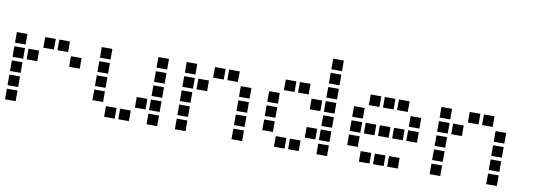

<svg xmlns="http://www.w3.org/2000/svg" viewBox="-54 -1019 3709 1336"><g transform="rotate(10 1800.0 -350.5)"><path d="M13.5 -487.5Q12.5 -487.5 12.5 -487.5Q12.5 -487.5 12.5 -486.5V-413.5Q12.5 -412.5 12.5 -412.5Q12.5 -412.5 13.5 -412.5H86.5Q87.5 -412.5 87.5 -412.5Q87.5 -412.5 87.5 -413.5V-486.5Q87.5 -487.5 87.5 -487.5Q87.5 -487.5 86.5 -487.5ZM213.5 -487.5Q212.5 -487.5 212.5 -487.5Q212.5 -487.5 212.5 -486.5V-413.5Q212.5 -412.5 212.5 -412.5Q212.5 -412.5 213.5 -412.5H286.5Q287.5 -412.5 287.5 -412.5Q287.5 -412.5 287.5 -413.5V-486.5Q287.5 -487.5 287.5 -487.5Q287.5 -487.5 286.5 -487.5ZM313.5 -487.5Q312.5 -487.5 312.5 -487.5Q312.5 -487.5 312.5 -486.5V-413.5Q312.5 -412.5 312.5 -412.5Q312.5 -412.5 313.5 -412.5H386.5Q387.5 -412.5 387.5 -412.5Q387.5 -412.5 387.5 -413.5V-486.5Q387.5 -487.5 387.5 -487.5Q387.5 -487.5 386.5 -487.5ZM13.5 -387.5Q12.5 -387.5 12.5 -387.5Q12.5 -387.5 12.5 -386.5V-313.5Q12.5 -312.5 12.5 -312.5Q12.5 -312.5 13.5 -312.5H86.5Q87.5 -312.5 87.5 -312.5Q87.5 -312.5 87.5 -313.5V-386.5Q87.5 -387.5 87.5 -387.5Q87.5 -387.5 86.5 -387.5ZM113.5 -387.5Q112.5 -387.5 112.5 -387.5Q112.5 -387.5 112.5 -386.5V-313.5Q112.5 -312.5 112.5 -312.5Q112.5 -312.5 113.5 -312.5H186.5Q187.5 -312.5 187.5 -312.5Q187.5 -312.5 187.5 -313.5V-386.5Q187.5 -387.5 187.5 -387.5Q187.5 -387.5 186.5 -387.5ZM413.5 -387.5Q412.5 -387.5 412.5 -387.5Q412.5 -387.5 412.5 -386.5V-313.5Q412.5 -312.5 412.5 -312.5Q412.5 -312.5 413.5 -312.5H486.5Q487.5 -312.5 487.5 -312.5Q487.5 -312.5 487.5 -313.5V-386.5Q487.5 -387.5 487.5 -387.5Q487.5 -387.5 486.5 -387.5ZM13.5 -287.5Q12.5 -287.5 12.5 -287.5Q12.5 -287.5 12.5 -286.5V-213.5Q12.5 -212.5 12.5 -212.5Q12.5 -212.5 13.5 -212.5H86.5Q87.5 -212.5 87.5 -212.5Q87.5 -212.5 87.5 -213.5V-286.5Q87.5 -287.5 87.5 -287.5Q87.5 -287.5 86.5 -287.5ZM13.5 -187.5Q12.5 -187.5 12.5 -187.5Q12.5 -187.5 12.5 -186.5V-113.5Q12.5 -112.5 12.5 -112.5Q12.5 -112.5 13.5 -112.5H86.5Q87.5 -112.5 87.5 -112.5Q87.5 -112.5 87.5 -113.5V-186.5Q87.5 -187.5 87.5 -187.5Q87.5 -187.5 86.5 -187.5ZM13.5 -87.5Q12.5 -87.5 12.5 -87.5Q12.5 -87.5 12.5 -86.5V-13.5Q12.5 -12.5 12.5 -12.5Q12.5 -12.5 13.5 -12.5H86.5Q87.5 -12.5 87.5 -12.5Q87.5 -12.5 87.5 -13.5V-86.5Q87.5 -87.5 87.5 -87.5Q87.5 -87.5 86.5 -87.5Z M613.5 -487.5Q612.5 -487.5 612.5 -487.5Q612.5 -487.5 612.5 -486.5V-413.5Q612.5 -412.5 612.5 -412.5Q612.5 -412.5 613.5 -412.5H686.5Q687.5 -412.5 687.5 -412.5Q687.5 -412.5 687.5 -413.5V-486.5Q687.5 -487.5 687.5 -487.5Q687.5 -487.5 686.5 -487.5ZM1013.5 -487.5Q1012.5 -487.5 1012.5 -487.5Q1012.5 -487.5 1012.5 -486.5V-413.5Q1012.5 -412.5 1012.5 -412.5Q1012.5 -412.5 1013.5 -412.5H1086.5Q1087.5 -412.5 1087.5 -412.5Q1087.5 -412.5 1087.5 -413.5V-486.5Q1087.5 -487.5 1087.5 -487.5Q1087.5 -487.5 1086.5 -487.5ZM613.5 -387.5Q612.5 -387.5 612.5 -387.5Q612.5 -387.5 612.5 -386.5V-313.5Q612.5 -312.5 612.5 -312.5Q612.5 -312.5 613.5 -312.5H686.5Q687.5 -312.5 687.5 -312.5Q687.5 -312.5 687.5 -313.5V-386.5Q687.5 -387.5 687.5 -387.5Q687.5 -387.5 686.5 -387.5ZM1013.5 -387.5Q1012.5 -387.5 1012.5 -387.5Q1012.5 -387.5 1012.5 -386.5V-313.5Q1012.5 -312.5 1012.5 -312.5Q1012.5 -312.5 1013.5 -312.5H1086.5Q1087.5 -312.5 1087.5 -312.5Q1087.5 -312.5 1087.5 -313.5V-386.5Q1087.5 -387.5 1087.5 -387.5Q1087.5 -387.5 1086.5 -387.5ZM613.5 -287.5Q612.5 -287.5 612.5 -287.5Q612.5 -287.5 612.5 -286.5V-213.5Q612.5 -212.5 612.5 -212.5Q612.5 -212.5 613.5 -212.5H686.5Q687.5 -212.5 687.5 -212.5Q687.5 -212.5 687.5 -213.5V-286.5Q687.5 -287.5 687.5 -287.5Q687.5 -287.5 686.5 -287.5ZM1013.5 -287.5Q1012.5 -287.5 1012.5 -287.5Q1012.5 -287.5 1012.5 -286.5V-213.5Q1012.5 -212.5 1012.5 -212.5Q1012.5 -212.5 1013.5 -212.5H1086.5Q1087.5 -212.5 1087.5 -212.5Q1087.5 -212.5 1087.5 -213.5V-286.5Q1087.5 -287.5 1087.5 -287.5Q1087.5 -287.5 1086.5 -287.5ZM613.5 -187.5Q612.5 -187.5 612.5 -187.5Q612.5 -187.5 612.5 -186.5V-113.5Q612.5 -112.5 612.5 -112.5Q612.5 -112.5 613.5 -112.5H686.5Q687.5 -112.5 687.5 -112.5Q687.5 -112.5 687.5 -113.5V-186.5Q687.5 -187.5 687.5 -187.5Q687.5 -187.5 686.5 -187.5ZM913.5 -187.5Q912.5 -187.5 912.5 -187.5Q912.5 -187.5 912.5 -186.5V-113.5Q912.5 -112.5 912.5 -112.5Q912.5 -112.5 913.5 -112.5H986.5Q987.5 -112.5 987.5 -112.5Q987.5 -112.5 987.5 -113.5V-186.5Q987.5 -187.5 987.5 -187.5Q987.5 -187.5 986.5 -187.5ZM1013.5 -187.5Q1012.5 -187.5 1012.5 -187.5Q1012.5 -187.5 1012.5 -186.5V-113.5Q1012.5 -112.5 1012.5 -112.5Q1012.5 -112.5 1013.5 -112.5H1086.5Q1087.5 -112.5 1087.5 -112.5Q1087.5 -112.5 1087.5 -113.5V-186.5Q1087.5 -187.5 1087.5 -187.5Q1087.5 -187.5 1086.5 -187.5ZM713.5 -87.5Q712.5 -87.5 712.5 -87.5Q712.5 -87.5 712.5 -86.5V-13.5Q712.5 -12.5 712.5 -12.5Q712.5 -12.5 713.5 -12.5H786.5Q787.5 -12.5 787.5 -12.5Q787.5 -12.5 787.5 -13.5V-86.5Q787.5 -87.5 787.5 -87.5Q787.5 -87.5 786.5 -87.5ZM813.5 -87.5Q812.5 -87.5 812.5 -87.5Q812.5 -87.5 812.5 -86.5V-13.5Q812.5 -12.5 812.5 -12.5Q812.5 -12.5 813.5 -12.5H886.5Q887.5 -12.5 887.5 -12.5Q887.5 -12.5 887.5 -13.5V-86.5Q887.5 -87.5 887.5 -87.5Q887.5 -87.5 886.5 -87.5ZM1013.5 -87.5Q1012.5 -87.5 1012.5 -87.5Q1012.5 -87.5 1012.5 -86.5V-13.5Q1012.5 -12.5 1012.5 -12.5Q1012.5 -12.5 1013.5 -12.5H1086.5Q1087.5 -12.5 1087.5 -12.5Q1087.5 -12.5 1087.5 -13.5V-86.5Q1087.5 -87.5 1087.5 -87.5Q1087.5 -87.5 1086.5 -87.5Z M1213.5 -487.5Q1212.5 -487.5 1212.5 -487.5Q1212.5 -487.5 1212.5 -486.5V-413.5Q1212.5 -412.5 1212.5 -412.5Q1212.5 -412.5 1213.5 -412.5H1286.5Q1287.5 -412.5 1287.5 -412.5Q1287.5 -412.5 1287.5 -413.5V-486.5Q1287.5 -487.5 1287.5 -487.5Q1287.5 -487.5 1286.5 -487.5ZM1413.5 -487.5Q1412.5 -487.5 1412.5 -487.5Q1412.5 -487.5 1412.5 -486.5V-413.5Q1412.5 -412.5 1412.5 -412.5Q1412.5 -412.5 1413.5 -412.5H1486.5Q1487.5 -412.5 1487.5 -412.5Q1487.5 -412.5 1487.5 -413.5V-486.5Q1487.5 -487.5 1487.5 -487.5Q1487.5 -487.5 1486.5 -487.5ZM1513.5 -487.5Q1512.5 -487.5 1512.5 -487.5Q1512.5 -487.5 1512.5 -486.5V-413.5Q1512.5 -412.5 1512.5 -412.5Q1512.5 -412.5 1513.5 -412.5H1586.5Q1587.5 -412.5 1587.5 -412.5Q1587.5 -412.5 1587.5 -413.5V-486.5Q1587.5 -487.5 1587.5 -487.5Q1587.5 -487.5 1586.5 -487.5ZM1213.5 -387.5Q1212.5 -387.5 1212.5 -387.5Q1212.5 -387.5 1212.5 -386.5V-313.5Q1212.5 -312.5 1212.5 -312.5Q1212.5 -312.5 1213.5 -312.5H1286.5Q1287.5 -312.5 1287.5 -312.5Q1287.5 -312.5 1287.5 -313.5V-386.5Q1287.5 -387.5 1287.5 -387.5Q1287.5 -387.5 1286.5 -387.5ZM1313.5 -387.5Q1312.5 -387.5 1312.5 -387.5Q1312.5 -387.5 1312.5 -386.5V-313.5Q1312.5 -312.5 1312.5 -312.5Q1312.5 -312.5 1313.5 -312.5H1386.5Q1387.5 -312.5 1387.5 -312.5Q1387.5 -312.5 1387.5 -313.5V-386.5Q1387.5 -387.5 1387.5 -387.5Q1387.5 -387.5 1386.5 -387.5ZM1613.5 -387.5Q1612.5 -387.5 1612.5 -387.5Q1612.5 -387.5 1612.5 -386.5V-313.5Q1612.5 -312.5 1612.5 -312.5Q1612.5 -312.5 1613.5 -312.5H1686.5Q1687.5 -312.5 1687.5 -312.5Q1687.5 -312.5 1687.5 -313.5V-386.5Q1687.5 -387.5 1687.5 -387.5Q1687.5 -387.5 1686.5 -387.5ZM1213.5 -287.5Q1212.5 -287.5 1212.5 -287.5Q1212.5 -287.5 1212.5 -286.5V-213.5Q1212.5 -212.5 1212.5 -212.5Q1212.5 -212.5 1213.5 -212.5H1286.5Q1287.5 -212.5 1287.5 -212.5Q1287.5 -212.5 1287.5 -213.5V-286.5Q1287.5 -287.5 1287.5 -287.5Q1287.5 -287.5 1286.5 -287.5ZM1613.5 -287.5Q1612.5 -287.5 1612.5 -287.5Q1612.5 -287.5 1612.5 -286.5V-213.5Q1612.5 -212.5 1612.5 -212.5Q1612.5 -212.5 1613.5 -212.5H1686.5Q1687.5 -212.5 1687.5 -212.5Q1687.5 -212.5 1687.5 -213.5V-286.5Q1687.5 -287.5 1687.5 -287.5Q1687.5 -287.5 1686.5 -287.5ZM1213.5 -187.5Q1212.5 -187.5 1212.5 -187.5Q1212.5 -187.5 1212.5 -186.5V-113.5Q1212.5 -112.5 1212.5 -112.5Q1212.5 -112.5 1213.5 -112.5H1286.5Q1287.5 -112.5 1287.5 -112.5Q1287.5 -112.5 1287.5 -113.5V-186.5Q1287.5 -187.5 1287.5 -187.5Q1287.5 -187.5 1286.5 -187.5ZM1613.5 -187.5Q1612.5 -187.5 1612.5 -187.5Q1612.5 -187.5 1612.5 -186.5V-113.5Q1612.5 -112.5 1612.5 -112.5Q1612.5 -112.5 1613.5 -112.5H1686.5Q1687.5 -112.5 1687.5 -112.5Q1687.5 -112.5 1687.5 -113.5V-186.5Q1687.5 -187.5 1687.5 -187.5Q1687.5 -187.5 1686.5 -187.5ZM1213.5 -87.5Q1212.5 -87.5 1212.5 -87.5Q1212.5 -87.5 1212.5 -86.5V-13.5Q1212.5 -12.5 1212.5 -12.5Q1212.5 -12.5 1213.5 -12.5H1286.5Q1287.5 -12.5 1287.5 -12.5Q1287.5 -12.5 1287.5 -13.5V-86.5Q1287.5 -87.5 1287.5 -87.5Q1287.5 -87.5 1286.5 -87.5ZM1613.5 -87.5Q1612.5 -87.5 1612.5 -87.5Q1612.5 -87.5 1612.5 -86.5V-13.5Q1612.5 -12.5 1612.5 -12.5Q1612.5 -12.5 1613.5 -12.5H1686.5Q1687.5 -12.5 1687.5 -12.5Q1687.5 -12.5 1687.5 -13.5V-86.5Q1687.5 -87.5 1687.5 -87.5Q1687.5 -87.5 1686.5 -87.5Z M2213.5 -687.5Q2212.5 -687.5 2212.5 -687.5Q2212.5 -687.5 2212.5 -686.5V-613.5Q2212.5 -612.5 2212.5 -612.5Q2212.5 -612.5 2213.5 -612.5H2286.5Q2287.5 -612.5 2287.5 -612.5Q2287.5 -612.5 2287.5 -613.5V-686.5Q2287.5 -687.5 2287.5 -687.5Q2287.5 -687.5 2286.5 -687.5ZM2213.5 -587.5Q2212.5 -587.5 2212.5 -587.5Q2212.5 -587.5 2212.5 -586.5V-513.5Q2212.5 -512.5 2212.5 -512.5Q2212.5 -512.5 2213.5 -512.5H2286.5Q2287.5 -512.5 2287.5 -512.5Q2287.5 -512.5 2287.5 -513.5V-586.5Q2287.5 -587.5 2287.5 -587.5Q2287.5 -587.5 2286.5 -587.5ZM1913.5 -487.5Q1912.5 -487.5 1912.5 -487.5Q1912.5 -487.5 1912.5 -486.5V-413.5Q1912.5 -412.5 1912.5 -412.5Q1912.5 -412.5 1913.5 -412.5H1986.5Q1987.5 -412.5 1987.5 -412.5Q1987.5 -412.5 1987.5 -413.5V-486.5Q1987.5 -487.5 1987.5 -487.5Q1987.5 -487.5 1986.5 -487.5ZM2013.5 -487.5Q2012.5 -487.5 2012.5 -487.5Q2012.5 -487.5 2012.5 -486.5V-413.5Q2012.5 -412.5 2012.5 -412.5Q2012.5 -412.5 2013.5 -412.5H2086.5Q2087.5 -412.5 2087.5 -412.5Q2087.5 -412.5 2087.5 -413.5V-486.5Q2087.5 -487.5 2087.5 -487.5Q2087.5 -487.5 2086.5 -487.5ZM2213.5 -487.5Q2212.5 -487.5 2212.5 -487.5Q2212.5 -487.5 2212.5 -486.5V-413.5Q2212.5 -412.5 2212.5 -412.5Q2212.5 -412.5 2213.5 -412.5H2286.5Q2287.5 -412.5 2287.5 -412.5Q2287.5 -412.5 2287.5 -413.5V-486.5Q2287.5 -487.5 2287.5 -487.5Q2287.5 -487.5 2286.5 -487.5ZM1813.5 -387.5Q1812.5 -387.5 1812.5 -387.5Q1812.5 -387.5 1812.5 -386.5V-313.5Q1812.5 -312.5 1812.5 -312.5Q1812.5 -312.5 1813.5 -312.5H1886.5Q1887.5 -312.5 1887.5 -312.5Q1887.5 -312.5 1887.5 -313.5V-386.5Q1887.5 -387.5 1887.5 -387.5Q1887.5 -387.5 1886.5 -387.5ZM2113.5 -387.5Q2112.5 -387.5 2112.5 -387.5Q2112.5 -387.5 2112.5 -386.5V-313.5Q2112.5 -312.5 2112.5 -312.5Q2112.5 -312.5 2113.5 -312.5H2186.5Q2187.5 -312.5 2187.5 -312.5Q2187.5 -312.5 2187.5 -313.5V-386.5Q2187.5 -387.5 2187.5 -387.5Q2187.5 -387.5 2186.5 -387.5ZM2213.5 -387.5Q2212.5 -387.5 2212.5 -387.5Q2212.5 -387.5 2212.5 -386.5V-313.5Q2212.5 -312.5 2212.5 -312.5Q2212.5 -312.5 2213.5 -312.5H2286.5Q2287.5 -312.5 2287.5 -312.5Q2287.5 -312.5 2287.5 -313.5V-386.5Q2287.5 -387.5 2287.5 -387.5Q2287.5 -387.5 2286.5 -387.5ZM1813.5 -287.5Q1812.5 -287.5 1812.5 -287.5Q1812.5 -287.5 1812.5 -286.5V-213.5Q1812.5 -212.5 1812.5 -212.5Q1812.5 -212.5 1813.5 -212.5H1886.5Q1887.5 -212.5 1887.5 -212.5Q1887.5 -212.5 1887.5 -213.5V-286.5Q1887.5 -287.5 1887.5 -287.5Q1887.5 -287.5 1886.5 -287.5ZM2213.5 -287.5Q2212.5 -287.5 2212.5 -287.5Q2212.5 -287.5 2212.5 -286.5V-213.5Q2212.5 -212.5 2212.5 -212.5Q2212.5 -212.5 2213.5 -212.5H2286.5Q2287.5 -212.5 2287.5 -212.5Q2287.5 -212.5 2287.5 -213.5V-286.5Q2287.5 -287.5 2287.5 -287.5Q2287.5 -287.5 2286.5 -287.5ZM1813.5 -187.5Q1812.5 -187.5 1812.5 -187.5Q1812.5 -187.5 1812.5 -186.5V-113.5Q1812.5 -112.5 1812.5 -112.5Q1812.5 -112.5 1813.5 -112.5H1886.5Q1887.5 -112.5 1887.5 -112.5Q1887.5 -112.5 1887.5 -113.5V-186.5Q1887.5 -187.5 1887.5 -187.5Q1887.5 -187.5 1886.5 -187.5ZM2113.5 -187.5Q2112.5 -187.5 2112.5 -187.5Q2112.5 -187.5 2112.5 -186.5V-113.5Q2112.5 -112.5 2112.5 -112.5Q2112.5 -112.5 2113.5 -112.5H2186.5Q2187.5 -112.5 2187.5 -112.5Q2187.5 -112.5 2187.5 -113.5V-186.5Q2187.5 -187.5 2187.5 -187.5Q2187.5 -187.5 2186.5 -187.5ZM2213.5 -187.5Q2212.5 -187.5 2212.5 -187.5Q2212.5 -187.5 2212.5 -186.5V-113.5Q2212.5 -112.5 2212.5 -112.5Q2212.5 -112.5 2213.5 -112.5H2286.5Q2287.5 -112.5 2287.5 -112.5Q2287.5 -112.5 2287.5 -113.5V-186.5Q2287.5 -187.5 2287.5 -187.5Q2287.5 -187.5 2286.5 -187.5ZM1913.5 -87.5Q1912.5 -87.5 1912.5 -87.5Q1912.5 -87.5 1912.5 -86.5V-13.5Q1912.5 -12.5 1912.5 -12.5Q1912.5 -12.5 1913.5 -12.5H1986.5Q1987.5 -12.5 1987.5 -12.5Q1987.5 -12.5 1987.5 -13.5V-86.5Q1987.5 -87.5 1987.5 -87.5Q1987.5 -87.5 1986.5 -87.5ZM2013.5 -87.5Q2012.5 -87.5 2012.5 -87.5Q2012.5 -87.5 2012.5 -86.5V-13.5Q2012.5 -12.5 2012.5 -12.5Q2012.5 -12.5 2013.5 -12.5H2086.5Q2087.5 -12.5 2087.5 -12.5Q2087.5 -12.5 2087.5 -13.5V-86.5Q2087.5 -87.5 2087.5 -87.5Q2087.5 -87.5 2086.5 -87.5ZM2213.5 -87.5Q2212.5 -87.5 2212.5 -87.5Q2212.5 -87.5 2212.5 -86.5V-13.5Q2212.5 -12.5 2212.5 -12.5Q2212.5 -12.5 2213.5 -12.5H2286.5Q2287.5 -12.5 2287.5 -12.5Q2287.5 -12.5 2287.5 -13.5V-86.5Q2287.5 -87.5 2287.5 -87.5Q2287.5 -87.5 2286.5 -87.5Z M2513.5 -487.5Q2512.5 -487.5 2512.5 -487.5Q2512.5 -487.5 2512.5 -486.5V-413.5Q2512.5 -412.5 2512.5 -412.5Q2512.5 -412.5 2513.5 -412.5H2586.5Q2587.5 -412.5 2587.5 -412.5Q2587.5 -412.5 2587.5 -413.5V-486.5Q2587.5 -487.5 2587.5 -487.5Q2587.5 -487.5 2586.5 -487.5ZM2613.5 -487.5Q2612.5 -487.5 2612.5 -487.5Q2612.5 -487.5 2612.5 -486.5V-413.5Q2612.5 -412.5 2612.5 -412.5Q2612.5 -412.5 2613.5 -412.5H2686.5Q2687.5 -412.5 2687.5 -412.5Q2687.5 -412.5 2687.5 -413.5V-486.5Q2687.5 -487.5 2687.5 -487.5Q2687.5 -487.5 2686.5 -487.5ZM2713.5 -487.5Q2712.5 -487.5 2712.5 -487.5Q2712.5 -487.5 2712.5 -486.5V-413.5Q2712.5 -412.5 2712.5 -412.5Q2712.5 -412.5 2713.5 -412.5H2786.5Q2787.5 -412.5 2787.5 -412.5Q2787.5 -412.5 2787.5 -413.5V-486.5Q2787.5 -487.5 2787.5 -487.5Q2787.5 -487.5 2786.5 -487.5ZM2413.5 -387.5Q2412.5 -387.5 2412.5 -387.5Q2412.5 -387.5 2412.5 -386.5V-313.5Q2412.5 -312.5 2412.5 -312.5Q2412.5 -312.5 2413.5 -312.5H2486.5Q2487.5 -312.5 2487.5 -312.5Q2487.5 -312.5 2487.5 -313.5V-386.5Q2487.5 -387.5 2487.5 -387.5Q2487.5 -387.5 2486.5 -387.5ZM2813.5 -387.5Q2812.5 -387.5 2812.5 -387.5Q2812.5 -387.5 2812.5 -386.5V-313.5Q2812.5 -312.5 2812.5 -312.5Q2812.5 -312.5 2813.5 -312.5H2886.5Q2887.5 -312.5 2887.5 -312.5Q2887.5 -312.5 2887.5 -313.5V-386.5Q2887.5 -387.5 2887.5 -387.5Q2887.5 -387.5 2886.5 -387.5ZM2413.5 -287.5Q2412.5 -287.5 2412.5 -287.5Q2412.5 -287.5 2412.5 -286.5V-213.5Q2412.5 -212.5 2412.5 -212.5Q2412.5 -212.5 2413.5 -212.5H2486.5Q2487.5 -212.5 2487.5 -212.5Q2487.5 -212.5 2487.5 -213.5V-286.5Q2487.5 -287.5 2487.5 -287.5Q2487.5 -287.5 2486.5 -287.5ZM2513.5 -287.5Q2512.5 -287.5 2512.5 -287.5Q2512.5 -287.5 2512.5 -286.5V-213.5Q2512.5 -212.5 2512.5 -212.5Q2512.5 -212.5 2513.5 -212.5H2586.5Q2587.5 -212.5 2587.5 -212.5Q2587.5 -212.5 2587.5 -213.5V-286.5Q2587.5 -287.5 2587.5 -287.5Q2587.5 -287.5 2586.5 -287.5ZM2613.5 -287.5Q2612.5 -287.5 2612.5 -287.5Q2612.5 -287.5 2612.5 -286.5V-213.5Q2612.5 -212.5 2612.5 -212.5Q2612.5 -212.5 2613.5 -212.5H2686.5Q2687.5 -212.5 2687.5 -212.5Q2687.5 -212.5 2687.5 -213.5V-286.5Q2687.5 -287.5 2687.5 -287.5Q2687.5 -287.5 2686.5 -287.5ZM2713.5 -287.5Q2712.5 -287.5 2712.5 -287.5Q2712.5 -287.5 2712.5 -286.5V-213.5Q2712.5 -212.5 2712.5 -212.5Q2712.5 -212.5 2713.5 -212.5H2786.5Q2787.5 -212.5 2787.5 -212.5Q2787.5 -212.5 2787.5 -213.5V-286.5Q2787.5 -287.5 2787.5 -287.5Q2787.5 -287.5 2786.5 -287.5ZM2813.5 -287.5Q2812.5 -287.5 2812.5 -287.5Q2812.5 -287.5 2812.5 -286.5V-213.5Q2812.5 -212.5 2812.5 -212.5Q2812.5 -212.5 2813.5 -212.5H2886.5Q2887.5 -212.5 2887.5 -212.5Q2887.5 -212.5 2887.5 -213.5V-286.5Q2887.5 -287.5 2887.5 -287.5Q2887.5 -287.5 2886.5 -287.5ZM2413.5 -187.5Q2412.5 -187.5 2412.5 -187.5Q2412.5 -187.5 2412.5 -186.5V-113.5Q2412.5 -112.5 2412.5 -112.5Q2412.5 -112.5 2413.5 -112.5H2486.5Q2487.5 -112.5 2487.5 -112.5Q2487.5 -112.5 2487.5 -113.5V-186.5Q2487.5 -187.5 2487.5 -187.5Q2487.5 -187.5 2486.5 -187.5ZM2513.5 -87.5Q2512.5 -87.5 2512.5 -87.5Q2512.5 -87.5 2512.5 -86.5V-13.5Q2512.5 -12.5 2512.5 -12.5Q2512.5 -12.5 2513.5 -12.5H2586.5Q2587.5 -12.5 2587.5 -12.5Q2587.5 -12.5 2587.5 -13.5V-86.5Q2587.5 -87.5 2587.5 -87.5Q2587.5 -87.5 2586.5 -87.5ZM2613.5 -87.5Q2612.5 -87.5 2612.5 -87.5Q2612.5 -87.5 2612.5 -86.5V-13.5Q2612.5 -12.5 2612.5 -12.5Q2612.5 -12.5 2613.5 -12.5H2686.5Q2687.5 -12.5 2687.5 -12.5Q2687.5 -12.5 2687.5 -13.5V-86.5Q2687.5 -87.5 2687.5 -87.5Q2687.5 -87.5 2686.5 -87.5ZM2713.5 -87.5Q2712.5 -87.5 2712.5 -87.5Q2712.5 -87.5 2712.5 -86.5V-13.5Q2712.5 -12.5 2712.5 -12.5Q2712.5 -12.5 2713.5 -12.5H2786.5Q2787.5 -12.5 2787.5 -12.5Q2787.5 -12.5 2787.5 -13.5V-86.5Q2787.5 -87.5 2787.5 -87.5Q2787.5 -87.5 2786.5 -87.5Z M3013.5 -487.5Q3012.5 -487.5 3012.5 -487.5Q3012.5 -487.5 3012.5 -486.5V-413.5Q3012.5 -412.5 3012.5 -412.5Q3012.5 -412.5 3013.5 -412.5H3086.5Q3087.5 -412.5 3087.5 -412.5Q3087.5 -412.5 3087.5 -413.5V-486.5Q3087.5 -487.5 3087.5 -487.5Q3087.5 -487.5 3086.5 -487.5ZM3213.5 -487.5Q3212.5 -487.5 3212.5 -487.5Q3212.5 -487.5 3212.5 -486.5V-413.5Q3212.5 -412.5 3212.5 -412.5Q3212.5 -412.5 3213.5 -412.5H3286.5Q3287.5 -412.5 3287.5 -412.5Q3287.5 -412.5 3287.5 -413.5V-486.5Q3287.5 -487.5 3287.5 -487.5Q3287.5 -487.5 3286.5 -487.5ZM3313.5 -487.5Q3312.5 -487.5 3312.5 -487.5Q3312.5 -487.5 3312.5 -486.5V-413.5Q3312.5 -412.5 3312.5 -412.5Q3312.5 -412.5 3313.5 -412.5H3386.5Q3387.5 -412.5 3387.5 -412.5Q3387.5 -412.5 3387.5 -413.5V-486.5Q3387.5 -487.5 3387.5 -487.5Q3387.5 -487.5 3386.5 -487.5ZM3013.5 -387.5Q3012.5 -387.5 3012.5 -387.5Q3012.5 -387.5 3012.5 -386.5V-313.5Q3012.5 -312.5 3012.5 -312.5Q3012.5 -312.5 3013.5 -312.5H3086.5Q3087.5 -312.5 3087.5 -312.5Q3087.5 -312.5 3087.5 -313.5V-386.5Q3087.5 -387.5 3087.5 -387.5Q3087.5 -387.5 3086.5 -387.5ZM3113.5 -387.5Q3112.5 -387.5 3112.5 -387.5Q3112.5 -387.5 3112.5 -386.5V-313.5Q3112.5 -312.5 3112.5 -312.5Q3112.5 -312.5 3113.5 -312.5H3186.5Q3187.5 -312.5 3187.5 -312.5Q3187.5 -312.5 3187.5 -313.5V-386.5Q3187.5 -387.5 3187.5 -387.5Q3187.5 -387.5 3186.5 -387.5ZM3413.5 -387.5Q3412.5 -387.5 3412.5 -387.5Q3412.5 -387.5 3412.5 -386.5V-313.5Q3412.5 -312.5 3412.5 -312.5Q3412.5 -312.5 3413.5 -312.5H3486.5Q3487.5 -312.5 3487.5 -312.5Q3487.5 -312.5 3487.5 -313.5V-386.5Q3487.5 -387.5 3487.5 -387.5Q3487.5 -387.5 3486.5 -387.5ZM3013.5 -287.5Q3012.5 -287.5 3012.5 -287.5Q3012.5 -287.5 3012.5 -286.5V-213.5Q3012.5 -212.5 3012.5 -212.5Q3012.5 -212.5 3013.5 -212.5H3086.5Q3087.5 -212.5 3087.5 -212.5Q3087.5 -212.5 3087.5 -213.5V-286.5Q3087.5 -287.5 3087.5 -287.5Q3087.5 -287.5 3086.5 -287.5ZM3413.5 -287.5Q3412.5 -287.5 3412.5 -287.5Q3412.5 -287.5 3412.5 -286.5V-213.5Q3412.5 -212.5 3412.5 -212.5Q3412.5 -212.5 3413.5 -212.5H3486.5Q3487.5 -212.5 3487.5 -212.5Q3487.5 -212.5 3487.5 -213.5V-286.5Q3487.5 -287.5 3487.5 -287.5Q3487.5 -287.5 3486.5 -287.5ZM3013.5 -187.5Q3012.5 -187.5 3012.5 -187.5Q3012.5 -187.5 3012.5 -186.5V-113.5Q3012.5 -112.5 3012.5 -112.5Q3012.5 -112.5 3013.5 -112.5H3086.5Q3087.5 -112.5 3087.5 -112.5Q3087.5 -112.5 3087.5 -113.5V-186.5Q3087.5 -187.5 3087.5 -187.5Q3087.5 -187.5 3086.5 -187.5ZM3413.5 -187.5Q3412.5 -187.5 3412.5 -187.5Q3412.5 -187.5 3412.5 -186.5V-113.5Q3412.5 -112.5 3412.5 -112.5Q3412.5 -112.5 3413.5 -112.5H3486.5Q3487.5 -112.5 3487.5 -112.5Q3487.5 -112.5 3487.5 -113.5V-186.5Q3487.5 -187.5 3487.5 -187.5Q3487.5 -187.5 3486.5 -187.5ZM3013.5 -87.5Q3012.5 -87.5 3012.5 -87.5Q3012.5 -87.5 3012.5 -86.5V-13.5Q3012.5 -12.5 3012.5 -12.5Q3012.5 -12.5 3013.5 -12.5H3086.5Q3087.5 -12.5 3087.5 -12.5Q3087.5 -12.5 3087.5 -13.5V-86.5Q3087.5 -87.5 3087.5 -87.5Q3087.5 -87.5 3086.5 -87.5ZM3413.5 -87.5Q3412.5 -87.5 3412.5 -87.5Q3412.5 -87.5 3412.5 -86.5V-13.5Q3412.5 -12.5 3412.5 -12.5Q3412.5 -12.5 3413.5 -12.5H3486.5Q3487.5 -12.5 3487.5 -12.5Q3487.5 -12.5 3487.5 -13.5V-86.5Q3487.5 -87.5 3487.5 -87.5Q3487.5 -87.5 3486.5 -87.5Z"/></g></svg>

Font: Doto Black
Style: Regular
Weight: 900
Monospace: yes
Version: Version 1.000